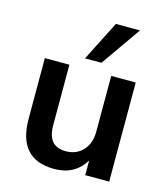

<svg xmlns="http://www.w3.org/2000/svg" viewBox="-114 -847 823 945"><g transform="rotate(15 298.0 -374.0)"><path d="M250 10Q65 10 65 -197V-505H190V-198Q190 -142 213 -115.5Q236 -89 283 -89Q336 -89 369.5 -125Q403 -161 403 -220V-505H528V0H406V-75Q355 10 250 10ZM256 -555 359 -758H482L340 -555Z"/></g></svg>

Font: MulishBold
Style: Bold
Weight: 700
Designer: Vernon Adams
Foundry: Vernon Adams
Version: Version 3.602; ttfautohint (v1.8.3)